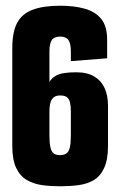

<svg xmlns="http://www.w3.org/2000/svg" viewBox="-20 -646 417 672"><path d="M191 6Q158 6 128 2Q98 -2 74 -16Q50 -30 36.5 -58.5Q23 -87 23 -136V-477Q23 -534 40 -566Q57 -598 94.5 -612Q132 -626 191 -626Q240 -626 277 -615.5Q314 -605 334.5 -579.5Q355 -554 355 -507V-442L228 -432V-465Q228 -494 219.5 -506Q211 -518 191 -518Q170 -518 161.5 -506Q153 -494 153 -465V-358Q158 -371 177.5 -382Q197 -393 247 -393Q285 -393 309.5 -378.5Q334 -364 346 -338Q358 -312 358 -276V-136Q358 -87 344.5 -58Q331 -29 308 -15.5Q285 -2 254.5 2Q224 6 191 6ZM190 -103Q204 -103 212.5 -109Q221 -115 224.5 -130.5Q228 -146 228 -172V-256Q228 -275 225 -287.5Q222 -300 214 -306Q206 -312 190 -312Q171 -312 162 -299Q153 -286 153 -256V-172Q153 -146 156.5 -130.5Q160 -115 168 -109Q176 -103 190 -103Z"/></svg>

Font: Smooch Sans Thin ExtraBold
Style: Regular
Weight: 800
Version: Version 1.010